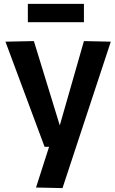

<svg xmlns="http://www.w3.org/2000/svg" viewBox="-20 -754 589 986"><path d="M165 209 232 0H209L8 -540L154 -543L287 -110L411 -543L549 -540L301 212ZM123 -640V-734H411V-640Z"/></svg>

Font: Georama SemiBold
Style: Regular
Weight: 600
Designer: Jean-Baptiste Levee
Foundry: Production Type
Version: Version 1.000